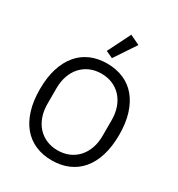

<svg xmlns="http://www.w3.org/2000/svg" viewBox="-220 -1089 1148 1241"><g transform="rotate(30 354.0 -468.5)"><path d="M354 12Q286 12 231.5 -11.5Q177 -35 138.5 -80.5Q100 -126 79 -193.5Q58 -261 58 -349Q58 -437 79 -504Q100 -571 138.5 -617Q177 -663 231.5 -686.5Q286 -710 354 -710Q421 -710 476 -686.5Q531 -663 569.5 -617Q608 -571 629 -504Q650 -437 650 -349Q650 -261 629 -193.5Q608 -126 569.5 -80.5Q531 -35 476 -11.5Q421 12 354 12ZM354 -63Q399 -63 437 -79Q475 -95 502.5 -125Q530 -155 545 -197Q560 -239 560 -291V-407Q560 -459 545 -501Q530 -543 502.5 -573Q475 -603 437 -619Q399 -635 354 -635Q309 -635 271 -619Q233 -603 205.5 -573Q178 -543 163 -501Q148 -459 148 -407V-291Q148 -239 163 -197Q178 -155 205.5 -125Q233 -95 271 -79Q309 -63 354 -63ZM361 -755 309 -779 394 -949 467 -914Z"/></g></svg>

Font: IBM Plex Sans Devanagari
Style: Regular
Weight: 400
Designer: Mike Abbink, Paul van der Laan, Pieter van Rosmalen, Erin McLaughlin
Foundry: Bold Monday
Version: Version 1.1